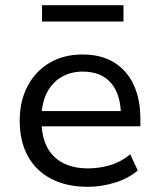

<svg xmlns="http://www.w3.org/2000/svg" viewBox="-20 -711 614 740"><path d="M319 9Q237 9 178 -21.5Q119 -52 87.5 -109Q56 -166 56 -246Q56 -321 86 -378.5Q116 -436 170.5 -468.5Q225 -501 298 -501Q370 -501 419.5 -470.5Q469 -440 495 -384.5Q521 -329 521 -253V-224H121V-283H464L446 -265Q446 -347 408 -391Q370 -435 299 -435Q251 -435 215 -413Q179 -391 159.5 -351Q140 -311 140 -256V-247Q140 -186 161 -145Q182 -104 222.5 -83Q263 -62 320 -62Q361 -62 403 -74Q445 -86 482 -116L511 -54Q475 -23 422.5 -7Q370 9 319 9ZM142 -628V-691H456V-628Z"/></svg>

Font: Nunito Sans 9pt
Style: Regular
Weight: 400
Version: Version 3.101;gftools[0.9.27]